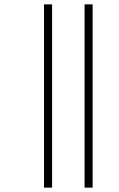

<svg xmlns="http://www.w3.org/2000/svg" viewBox="-20 -815 547 881"><path d="M368 46H405V-795H368ZM182 46H219V-795H182Z"/></svg>

Font: Noto Sans Kannada UI SemiCondensed ExtraLight
Style: Regular
Weight: 200
Width: 4
Designer: Jelle Bosma - Monotype Design Team
Foundry: Monotype Imaging Inc.
Version: Version 2.005